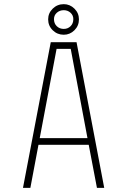

<svg xmlns="http://www.w3.org/2000/svg" viewBox="-20 -903 610 923"><path d="M286.5 -736Q255.5 -736 233.5 -757.5Q211.5 -779 211.5 -810Q211.5 -840 233.5 -861.5Q255.5 -883 286.5 -883Q316 -883 337.8 -861.5Q359.5 -840 359.5 -810Q359.5 -779 337.8 -757.5Q316 -736 286.5 -736ZM286.5 -764Q306 -764 319.2 -777Q332.5 -790 332.5 -811Q332.5 -829.5 319 -841.8Q305.5 -854 286.5 -854Q267 -854 253.2 -841.8Q239.5 -829.5 239.5 -811Q239.5 -790 253 -777Q266.5 -764 286.5 -764ZM446 0 406.5 -207H165L126 0H90.5L224 -700H348L481 0ZM252 -668 171 -239H400.5L320 -668Z"/></svg>

Font: League Mono Narrow Thin
Style: Regular
Weight: 100
Width: 3
Designer: Tyler Finck
Foundry: The League of Moveable Type / Tyler Finck
Version: Version 2.210